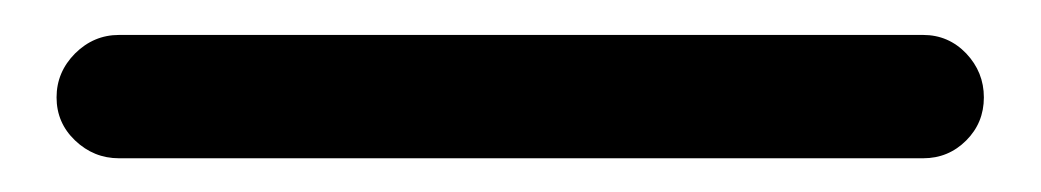

<svg xmlns="http://www.w3.org/2000/svg" viewBox="-20 55 602 111"><path d="M48.8 146.5Q34.2 146.5 23.4 136.2Q12.7 126 12.7 111.3Q12.7 96.7 23.4 85.9Q34.2 75.2 48.8 75.2H513.7Q528.3 75.2 538.6 85.9Q548.8 96.7 548.8 111.3Q548.8 126 538.6 136.2Q528.3 146.5 513.7 146.5Z"/></svg>

Font: Gen Jyuu Gothic Medium
Style: Regular
Weight: 500
Designer: [Source Han Sans]
Ryoko NISHIZUKA  (kana & ideographs); Paul D. Hunt (Latin, Greek & Cyrillic); Wenlong ZHANG  (bopomofo
Version: Version 1.002.20150607